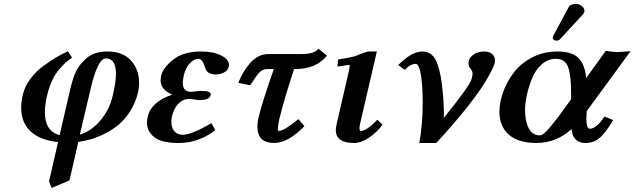

<svg xmlns="http://www.w3.org/2000/svg" viewBox="-20 -702 3170 959"><path d="M543 -224.1Q559.1 -291 559.1 -333Q559.1 -410.2 508.8 -410.2Q466.8 -410.2 430.2 -248L378.9 -29.8Q437 -46.9 482.4 -101.6Q527.8 -156.2 543 -224.1ZM237.8 236.8 225.1 203.1 270 7.8Q179.2 -2 132.6 -45.9Q85.9 -89.8 85.9 -164.1Q85.9 -198.2 94.2 -229Q103 -269 130.6 -306.6Q158.2 -344.2 194.6 -371.1Q231 -397.9 261 -415.5Q291 -433.1 318.8 -445.8L339.8 -414.1Q320.8 -400.9 306.9 -388.4Q293 -376 273.9 -353.5Q254.9 -331.1 239.5 -297.6Q224.1 -264.2 213.9 -220.2Q204.1 -173.3 204.1 -141.1Q204.1 -46.9 277.8 -26.9L332 -261.2Q345.2 -317.4 362.5 -351.1Q379.9 -384.8 418 -416Q455.1 -444.8 517.1 -444.8Q593.3 -444.8 634 -399.9Q674.8 -355 674.8 -288.1Q674.8 -263.2 668.9 -238.8Q656.7 -188 629.9 -146Q603 -104 571 -77.9Q539.1 -51.8 500.5 -33Q461.9 -14.2 430.9 -5.6Q399.9 2.9 371.1 6.8L327.1 199.2Z M838.9 -121.1Q835.9 -106 835.9 -92.8Q835.9 -64 851.1 -46.4Q866.2 -28.8 893.1 -28.8Q937 -28.8 1036.1 -86.9L1055.2 -51.8Q972.2 12.2 873 12.2Q786.1 12.2 750 -17.3Q713.9 -46.9 713.9 -88.9Q713.9 -100.1 717.8 -118.2Q733.9 -193.4 839.8 -229Q781.7 -255.9 782.2 -299.8Q782.2 -305.7 784.2 -321.8Q793.9 -363.8 845 -404.3Q896 -444.8 984.9 -444.8Q1045.9 -444.8 1085 -424.8Q1124 -404.8 1124 -377Q1124 -373 1123 -370.1Q1118.2 -349.1 1098.1 -339.6Q1078.1 -330.1 1057.1 -330.1Q1014.2 -330.1 1004.9 -363.8Q991.7 -407.7 971.2 -408.2Q951.2 -408.2 929.7 -387.7Q908.2 -367.2 897.9 -325.2Q893.1 -300.3 893.1 -288.1Q893.1 -243.2 935.1 -243.2Q938 -244.1 942.9 -244.1Q970.7 -248 986.8 -248Q1032.7 -248 1033.2 -230Q1033.2 -228 1032.2 -227.1Q1027.3 -202.1 976.1 -202.1Q973.1 -202.1 968.5 -202.6Q963.9 -203.1 958 -204.1Q952.1 -205.1 949.2 -205.1Q934.1 -208 925.8 -208Q895 -208 871.8 -185.1Q848.6 -162.1 838.9 -121.1Z M1321.8 -432.1H1486.3Q1551.3 -432.1 1570.8 -459L1612.8 -423.8Q1559.6 -356.9 1451.7 -356.9H1448.7Q1399.9 -208 1375.5 -108.9Q1367.7 -68.8 1367.7 -58.1Q1367.7 -48.3 1371.6 -47.9Q1398.4 -47.9 1470.7 -106.9L1500.5 -71.8Q1418.5 12.2 1349.6 12.2Q1265.6 12.2 1265.6 -69.8Q1265.6 -86.9 1270.5 -111.8Q1288.6 -189 1347.7 -356.9H1314.5Q1292.5 -356.9 1277.1 -341.6Q1261.7 -326.2 1229.5 -275.9L1170.4 -288.1Q1190.4 -342.3 1229.5 -387.2Q1268.6 -432.1 1321.8 -432.1Z M1862.3 -444.8 1778.3 -83Q1775.4 -68.8 1775.4 -61Q1775.4 -47.9 1783.7 -47.9Q1809.6 -47.9 1865.2 -104L1890.6 -79.1Q1862.8 -41 1823.2 -14.4Q1783.7 12.2 1748.5 12.2Q1657.7 12.2 1657.2 -51.8Q1657.2 -60.5 1661.6 -83L1720.2 -336.9Q1726.1 -361.8 1726.6 -371.1Q1726.6 -377.9 1721.7 -377.9Q1719.7 -377.9 1665.5 -369.1L1668.5 -404.8Q1725.6 -413.6 1755.4 -421.9Q1760.3 -423.8 1766.4 -426.5Q1772.5 -429.2 1780 -432.1Q1787.6 -435.1 1790.5 -436Q1812.5 -444.8 1825.7 -444.8Z M2397.9 -444.8Q2423.8 -444.8 2438 -432.4Q2452.1 -419.9 2452.1 -400.9Q2452.1 -393.1 2451.2 -388.2Q2445.3 -366.2 2421.9 -324.2Q2356 -202.1 2159.2 12.2H2074.2Q2091.3 -77.6 2091.3 -192.9Q2091.3 -273.9 2082.3 -328.4Q2073.2 -382.8 2056.2 -382.8Q2029.3 -382.8 2002 -353L1969.2 -377Q2035.2 -444.8 2090.3 -444.8Q2117.2 -444.8 2136.2 -428.5Q2155.3 -412.1 2165.8 -380.1Q2176.3 -348.1 2181.6 -318.1Q2187 -288.1 2190.9 -246.1Q2196.8 -194.3 2197.3 -134.8Q2197.3 -119.6 2196.3 -112.8Q2329.1 -275.9 2335.9 -309.1Q2339.8 -322.3 2340.3 -333Q2340.3 -349.1 2329.1 -359.9Q2320.3 -368.7 2320.3 -384.8Q2320.3 -396 2322.3 -400.9Q2326.2 -416 2346.7 -430.4Q2367.2 -444.8 2397.9 -444.8Z M2764.6 -444.8Q2837.9 -444.8 2870.4 -410.9Q2902.8 -377 2907.7 -312L3005.9 -448.2Q3043 -442.4 3061.5 -441.9Q3081.5 -441.9 3129.9 -446.8L2910.6 -147Q2908.7 -123 2908.7 -111.8Q2908.7 -58.6 2925.8 -59.1Q2959 -59.1 2999.5 -120.1L3042.5 -102.1Q3005.4 -39.1 2975.6 -13.4Q2945.8 12.2 2903.8 12.2Q2841.8 12.2 2834.5 -57.1Q2759.3 11.7 2659.7 12.2Q2568.8 12.2 2521.7 -29.3Q2474.6 -70.8 2474.6 -143.1Q2474.6 -189.9 2492.7 -241Q2510.7 -292 2545.2 -338.4Q2579.6 -384.8 2637.2 -414.8Q2694.8 -444.8 2764.6 -444.8ZM2832.5 -206.1V-241.2Q2832.5 -325.2 2817.6 -366.7Q2802.7 -408.2 2755.9 -408.2Q2716.8 -408.2 2685.8 -380.6Q2654.8 -353 2637.7 -311Q2620.6 -269 2611.6 -227.5Q2602.5 -186 2602.5 -151.9Q2602.5 -97.7 2620.6 -61.8Q2638.7 -25.9 2676.8 -25.9Q2685.5 -25.9 2699.7 -37.8Q2713.9 -49.8 2735.8 -76.9Q2757.8 -104 2771.7 -122.6Q2785.6 -141.1 2813.5 -180.2ZM2857.9 -682.1Q2873 -682.1 2886 -672.1Q2898.9 -662.1 2898.9 -648.9V-645Q2897 -635.3 2889.6 -627.9L2776.9 -505.9Q2771 -499 2758.8 -499Q2752.9 -499 2746.8 -502.9Q2740.7 -506.8 2740.7 -512.2Q2740.7 -518.1 2743.7 -523.9L2820.8 -667Q2829.1 -682.1 2857.9 -682.1Z"/></svg>

Font: Linux Libertine
Style: Semibold Italic
Weight: 600
Italic angle: -11.5°
Designer: Philipp H. Poll
Foundry: Philipp H. Poll
Version: Version 5.1.2 ; ttfautohint (v0.9)